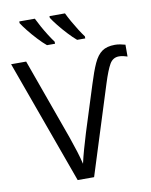

<svg xmlns="http://www.w3.org/2000/svg" viewBox="-100 -1018 859 1091"><g transform="rotate(-10 329.5 -472.5)"><path d="M610.8 -651.4Q575.7 -651.4 556.9 -618.7Q538.1 -585.9 515.1 -513.2L353 0H258.3L0 -713.9H86.9L254.9 -246.6Q272.5 -196.3 283.9 -159.4Q295.4 -122.6 304.2 -85.9Q312.5 -123.5 324.2 -164.8Q335.9 -206.1 351.1 -256.3L435.1 -521.5Q457.5 -593.8 477.3 -637.2Q497.1 -680.7 524.9 -700.4Q552.7 -720.2 599.6 -720.2Q616.7 -720.2 632.1 -716.8Q647.5 -713.4 659.2 -710.4V-642.1Q647.5 -646 635.7 -648.7Q624 -651.4 610.8 -651.4ZM351.6 -945.3Q362.3 -922.9 377.7 -895.5Q393.1 -868.2 409.7 -842Q426.3 -815.9 440.4 -796.9V-785.2H393.6Q371.6 -803.7 345 -832.3Q318.4 -860.8 295.9 -889.2Q273.4 -917.5 262.2 -935.5V-945.3ZM177.7 -945.3Q188.5 -922.9 203.6 -895.5Q218.8 -868.2 235.4 -842Q252 -815.9 266.1 -796.9V-785.2H219.7Q197.3 -803.7 170.7 -832.3Q144 -860.8 121.6 -889.2Q99.1 -917.5 87.9 -935.5V-945.3Z"/></g></svg>

Font: Open Sans
Style: Regular
Weight: 400
Designer: Monotype Design Team
Foundry: Monotype Imaging Inc.
Version: Version 3.000; ttfautohint (v1.8.4)